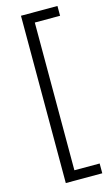

<svg xmlns="http://www.w3.org/2000/svg" viewBox="-141 -811 608 1042"><g transform="rotate(-15 163.5 -290.0)"><path d="M92 180V-760H297V-705H155V125H297V180Z"/></g></svg>

Font: Oxanium Light
Style: Regular
Weight: 300
Designer: Severin Meyer
Version: Version 1.000